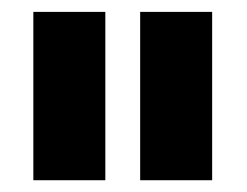

<svg xmlns="http://www.w3.org/2000/svg" viewBox="-20 -727 415 323"><path d="M157.2 -423.8H36.1V-707H157.2ZM336.9 -423.8H215.8V-707H336.9Z"/></svg>

Font: Pretendard Std Black
Style: Regular
Weight: 900
Designer: Base glyphs from Inter by Rasmus Andersson; Hangeul glyphs from Noto Sans CJK(Source Han Sans) by Jang Soo-young and Kan
Foundry: Kil Hyung-jin
Version: Version 1.309